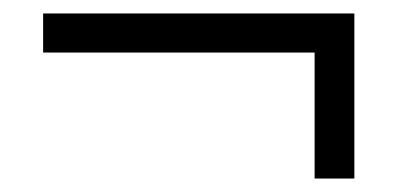

<svg xmlns="http://www.w3.org/2000/svg" viewBox="-20 -349 590 285"><path d="M44 -329H506V-84H447V-271H44Z"/></svg>

Font: EauTestInfant Medium
Style: Regular
Weight: 500
Designer: Christian Thalmann (Catharsis Fonts)
Version: Version 0.001;PS 000.001;hotconv 1.0.88;makeotf.lib2.5.64775